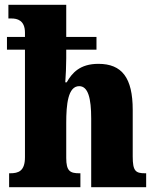

<svg xmlns="http://www.w3.org/2000/svg" viewBox="-20 -780 651 800"><path d="M18 0H315V-58H311C272 -58 256 -67 256 -122V-268C256 -344 263 -421 310 -421C347 -421 360 -371 360 -286V0H589V-58H585C545 -58 533 -67 533 -128V-322C533 -456 488 -514 390 -514C313 -514 280 -476 258 -437H252C254 -467 256 -503 256 -537V-573H382V-626H256V-760H15V-703H28C51 -703 84 -696 84 -644V-626H9V-573H84V-125C84 -67 57 -58 22 -58H18Z"/></svg>

Font: Noto Serif Georgian Condensed Black
Style: Regular
Weight: 900
Width: 3
Designer: Monotype Design Team, Akaki Razmadze
Foundry: Google LLC
Version: Version 2.003